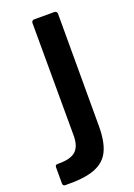

<svg xmlns="http://www.w3.org/2000/svg" viewBox="-190 -566 576 826"><g transform="rotate(-20 98.0 -153.0)"><path d="M-38 108Q19 109 43 87.5Q67 66 67 17L66 -499Q66 -504 69.5 -507.5Q73 -511 78 -511H171Q176 -511 179.5 -507.5Q183 -504 183 -499V16Q183 88 162.5 129.5Q142 171 94 189Q46 207 -39 205Q-51 205 -51 193V119Q-51 107 -38 108Z"/></g></svg>

Font: Barlow SemiBold
Style: Regular
Weight: 600
Designer: Jeremy Tribby
Foundry: Tribby Type
Version: Version 1.422